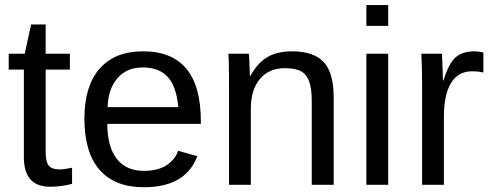

<svg xmlns="http://www.w3.org/2000/svg" viewBox="-20 -745 1985 774"><path d="M270.5 -3.9Q227.1 7.8 181.6 7.8Q76.2 7.8 76.2 -111.8V-464.4H15.1V-528.3H79.6L105.5 -646.5H164.1V-528.3H261.7V-464.4H164.1V-130.9Q164.1 -92.8 176.5 -77.4Q189 -62 219.7 -62Q237.3 -62 270.5 -68.8Z M412.6 -245.6Q412.6 -154.8 450.2 -105.5Q487.8 -56.2 560.1 -56.2Q617.2 -56.2 651.6 -79.1Q686 -102.1 698.2 -137.2L775.4 -115.2Q728 9.8 560.1 9.8Q442.9 9.8 381.6 -60.1Q320.3 -129.9 320.3 -267.6Q320.3 -398.4 381.6 -468.3Q442.9 -538.1 556.6 -538.1Q789.6 -538.1 789.6 -257.3V-245.6ZM698.7 -313Q691.4 -396.5 656.2 -434.8Q621.1 -473.1 555.2 -473.1Q491.2 -473.1 453.9 -430.4Q416.5 -387.7 413.6 -313Z M1236.8 0V-335Q1236.8 -387.2 1226.6 -416Q1216.3 -444.8 1193.8 -457.5Q1171.4 -470.2 1127.9 -470.2Q1064.5 -470.2 1027.8 -426.8Q991.2 -383.3 991.2 -306.2V0H903.3V-415.5Q903.3 -507.8 900.4 -528.3H983.4Q983.9 -525.9 984.4 -515.1Q984.9 -504.4 985.6 -490.5Q986.3 -476.6 987.3 -438H988.8Q1019 -492.7 1058.8 -515.4Q1098.6 -538.1 1157.7 -538.1Q1244.6 -538.1 1284.9 -494.9Q1325.2 -451.7 1325.2 -352.1V0Z M1457 -640.6V-724.6H1544.9V-640.6ZM1457 0V-528.3H1544.9V0Z M1681.6 0V-405.3Q1681.6 -460.9 1678.7 -528.3H1761.7Q1765.6 -438.5 1765.6 -420.4H1767.6Q1788.6 -488.3 1815.9 -513.2Q1843.3 -538.1 1893.1 -538.1Q1910.6 -538.1 1928.7 -533.2V-452.6Q1911.1 -457.5 1881.8 -457.5Q1827.1 -457.5 1798.3 -410.4Q1769.5 -363.3 1769.5 -275.4V0Z"/></svg>

Font: Liberation Sans
Style: Regular
Weight: 400
Designer: Steve Matteson
Foundry: Ascender Corporation
Version: Version 2.00.1